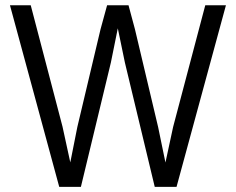

<svg xmlns="http://www.w3.org/2000/svg" viewBox="-20 -724 914 744"><path d="M279.8 -232.4 369.6 -610.8 395 -703.6H478L502.9 -610.8L592.8 -231.4L621.1 -94.2L650.9 -232.4L775.4 -703.6H855.5L664.1 0H579.6L463.9 -481.9L436.5 -614.3L409.7 -481.9L293.5 0H209.5L18.6 -703.6H99.1L222.2 -233.4L252.4 -94.7Z"/></svg>

Font: Metrophobic
Style: Regular
Weight: 400
Designer: vernon adams
Foundry: vernon adams
Version: Version 1.000